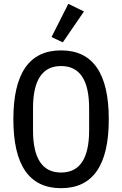

<svg xmlns="http://www.w3.org/2000/svg" viewBox="-20 -974 640 1006"><path d="M420 -914 309 -752 250 -780 338 -954ZM550 -349Q550 12 300 12Q50 12 50 -349Q50 -710 300 -710Q550 -710 550 -349ZM447 -291V-407Q447 -628 300 -628Q153 -628 153 -407V-291Q153 -70 300 -70Q447 -70 447 -291Z"/></svg>

Font: IBM Plex Mono Text
Style: Regular
Weight: 450
Designer: Mike Abbink, Paul van der Laan, Pieter van Rosmalen
Foundry: Bold Monday
Version: Version 2.000